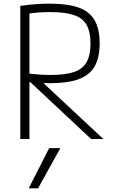

<svg xmlns="http://www.w3.org/2000/svg" viewBox="-20 -760 640 1050"><path d="M188 270H137L249 50H310ZM91 -728Q142 -735 180 -737.5Q218 -740 252 -740Q351 -740 410.5 -718.5Q470 -697 497.5 -649Q525 -601 525 -523Q525 -445 497.5 -397Q470 -349 410.5 -327Q351 -305 252 -305Q221 -305 187.5 -307Q154 -309 113 -314L131 -358Q169 -354 198.5 -352Q228 -350 256 -350Q338 -350 385.5 -366.5Q433 -383 454 -421Q475 -459 475 -522Q475 -585 454 -623Q433 -661 384.5 -677.5Q336 -694 255 -694Q225 -694 194.5 -692Q164 -690 126 -684L141 -708V0H91ZM478 0 120 -335 188 -333 545 0Z"/></svg>

Font: M PLUS Code Latin Expanded Light
Style: Regular
Weight: 300
Width: 7
Designer: Coji Morishita
Foundry: UNDERFOREST DESIGN
Version: Version 1.002; ttfautohint (v1.8.3)